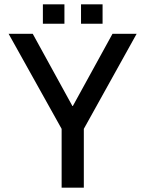

<svg xmlns="http://www.w3.org/2000/svg" viewBox="-20 -871 674 891"><path d="M20 -714H132L316 -379H318L502 -714H614L369 -273V0H266V-273ZM279 -851V-761H179V-851ZM356 -851H456V-761H356Z"/></svg>

Font: Non Bureau
Style: Regular
Weight: 400
Designer: Jona Saucedo
Foundry: Non Foundry
Version: Version 1.000; ttfautohint (v1.8.4)